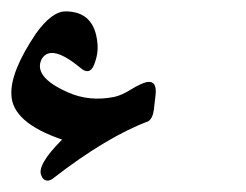

<svg xmlns="http://www.w3.org/2000/svg" viewBox="-30 -581 431 337"><path d="M240 -388Q238 -373 230 -368Q195 -355 153 -330Q111 -305 62 -267Q53 -261 46 -267Q44 -269 43 -272Q33 -290 79 -336Q-9 -366 -10 -415Q-12 -455 33 -522Q61 -561 85 -561Q136 -561 141 -505Q143 -487 135 -467Q127 -448 111 -462Q59 -505 43 -477Q28 -446 89 -419Q127 -402 171 -411Q184 -414 200 -424Q208 -429 215.5 -432.5Q223 -436 228 -437Q246 -440 243 -414Z"/></svg>

Font: Amiri
Style: Italic
Weight: 400
Italic angle: 10°
Designer: Khaled Hosny
Version: Version 0.113